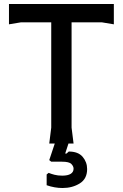

<svg xmlns="http://www.w3.org/2000/svg" viewBox="-20 -720 616 963"><path d="M227 0 237 -80V-658H339V-80L349 0ZM25 -598V-700H551V-598L491 -608H85ZM294 223Q254 223 214 209V155L224 147Q236 152 253 156.5Q270 161 292 161Q320 161 334.5 152Q349 143 349 126Q349 114 338 102.5Q327 91 291 91H237L227 83L265 -31H329V-17L307 50H314L325 40Q372 40 394.5 66.5Q417 93 417 128Q417 177 380 200Q343 223 294 223Z"/></svg>

Font: AR One Sans Medium
Style: Regular
Weight: 500
Designer: Niteesh Yadav
Foundry: Niteesh Yadav
Version: Version 1.001;gftools[0.9.33]